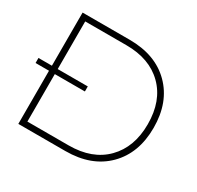

<svg xmlns="http://www.w3.org/2000/svg" viewBox="-173 -909 1117 1089"><g transform="rotate(30 386.0 -364.5)"><path d="M71 0V-348H-17V-381H71V-729H379Q549 -729 648 -630Q747 -531 747 -364Q747 -198 648 -99Q549 0 379 0ZM109 -37H379Q533 -37 620.5 -126Q708 -215 708 -365Q708 -518 619.5 -605.5Q531 -693 379 -693H109V-381H306V-348H109Z"/></g></svg>

Font: Mona Sans Expanded ExtraLight
Style: Regular
Weight: 200
Width: 7
Designer: Deni Anggara
Foundry: GitHub
Version: Version 1.001;gftools[0.9.33]